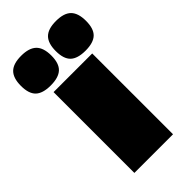

<svg xmlns="http://www.w3.org/2000/svg" viewBox="-287 -854 924 924"><g transform="rotate(-45 175.5 -392.0)"><path d="M44 0V-550H307V0ZM294 -582Q240 -582 215.5 -605.5Q191 -629 191 -682Q191 -735 215.5 -759.5Q240 -784 294 -784Q348 -784 372.5 -759.5Q397 -735 397 -682Q397 -629 372.5 -605.5Q348 -582 294 -582ZM57 -582Q3 -582 -21.5 -605.5Q-46 -629 -46 -682Q-46 -735 -21.5 -759.5Q3 -784 57 -784Q111 -784 136 -759.5Q161 -735 161 -682Q161 -629 136 -605.5Q111 -582 57 -582Z"/></g></svg>

Font: Georama Extended Black
Style: Regular
Weight: 900
Width: 7
Designer: Jean-Baptiste Levee
Foundry: Production Type
Version: Version 1.000